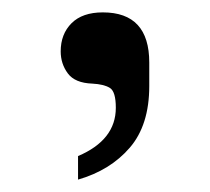

<svg xmlns="http://www.w3.org/2000/svg" viewBox="-20 -822 339 310"><path d="M106 -570Q167 -596 167 -648Q167 -674 157.5 -680Q148 -686 129 -687Q101 -688 89.5 -703.5Q78 -719 78 -739Q78 -767 95.5 -784.5Q113 -802 146 -802Q221 -802 221 -721V-683Q221 -620 189.5 -583.5Q158 -547 106 -532Z"/></svg>

Font: Be Vietnam Medium
Style: Regular
Weight: 500
Designer: Gabriel Lam
Foundry: TypeRant
Version: Version 4.000